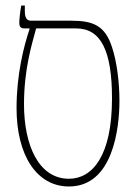

<svg xmlns="http://www.w3.org/2000/svg" viewBox="-20 -667 494 696"><path d="M230 9C390 9 413 -203 413 -302C413 -370 403 -446 386 -496C361 -574 318 -592 238 -592H92C77 -592 70 -603 70 -627V-647H57C53 -625 50 -597 50 -585C50 -571 54 -564 69 -564H87V-561C66 -499 40 -396 40 -275C40 -104 113 9 230 9ZM67 -289C67 -415 95 -505 111 -564H256C346 -564 386 -483 386 -310C386 -102 315 -19 230 -19C119 -19 67 -143 67 -289Z"/></svg>

Font: Noto Serif Hebrew Condensed Thin
Style: Regular
Weight: 100
Width: 3
Designer: Monotype Design Team
Foundry: Monotype Imaging Inc.
Version: Version 2.004